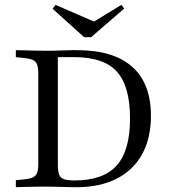

<svg xmlns="http://www.w3.org/2000/svg" viewBox="-20 -780 705 800"><path d="M281.5 0Q264.5 0 236.7 -1.2Q208.9 -2.4 180.6 -2.4Q155.6 -2.4 130.6 -2Q105.6 -1.6 83.5 -1.2Q61.3 -0.8 46 0V-29L76.6 -32.3Q103.2 -34.7 116.5 -40.7Q129.8 -46.8 134.7 -60.1Q139.5 -73.4 139.5 -98.4V-472.6Q139.5 -497.6 134.7 -510.9Q129.8 -524.2 116.5 -530.2Q103.2 -536.3 76.6 -538.7L46 -541.9V-571Q61.3 -571 83.5 -570.2Q105.6 -569.4 130.6 -569Q155.6 -568.5 180.6 -568.5Q208.9 -568.5 236.7 -569.8Q264.5 -571 281.5 -571H300.8Q453.2 -571 531 -501.6Q608.9 -432.3 608.9 -297.6Q608.9 -203.2 571.8 -136.7Q534.7 -70.2 465.3 -35.1Q396 0 297.6 0ZM290.3 -28.2Q410.5 -28.2 466.1 -90.3Q521.8 -152.4 521.8 -286.3Q521.8 -421 466.9 -481.5Q412.1 -541.9 290.3 -541.9H221V-96.8Q221 -67.7 226.2 -53.2Q231.5 -38.7 246.4 -33.5Q261.3 -28.2 290.3 -28.2ZM485.5 -759.7 497.6 -744.4 359.7 -625H330.6L199.2 -743.5L211.3 -759.7L399.2 -678.2L346 -674.2Z"/></svg>

Font: Playfair 5pt SemiExpanded Light
Style: Regular
Weight: 400
Version: Version 2.203